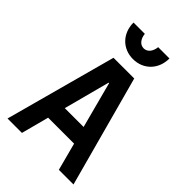

<svg xmlns="http://www.w3.org/2000/svg" viewBox="-270 -1036 1140 1140"><g transform="rotate(45 300.0 -466.0)"><path d="M144 0 190 -174H408L454 0H577L387 -700H213L23 0ZM220 -284 297 -575H301L378 -284ZM244 -932H149C149 -841 212 -776 300 -776C388 -776 451 -841 451 -932H356C352 -892 330 -866 300 -866C270 -866 248 -892 244 -932Z"/></g></svg>

Font: CommitMono
Style: 700Regular
Weight: 700
Monospace: yes
Designer: Eigil Nikolajsen
Foundry: Eigil Nikolajsen
Version: Version 1.143